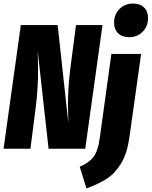

<svg xmlns="http://www.w3.org/2000/svg" viewBox="-20 -836 852 1079"><path d="M459 0H253L192 -548Q194 -480 194 -444Q194 -339 181 -234L151 0H0L97 -695H304L364 -146Q362 -220 362 -249Q362 -341 374 -441L407 -695H556ZM428 101Q480 79 505 46.5Q530 14 540 -56L606 -533H773L707 -62Q694 28 660 83.5Q626 139 580 168.5Q534 198 466 223ZM621 -708Q621 -755 651.5 -785.5Q682 -816 727 -816Q767 -816 789.5 -794Q812 -772 812 -735Q812 -688 781.5 -657.5Q751 -627 706 -627Q666 -627 643.5 -649Q621 -671 621 -708Z"/></svg>

Font: Fira Sans Extra Condensed ExtraBold
Style: Italic
Weight: 800
Width: 3
Italic angle: -8°
Designer: Carrois Corporate & Edenspiekermann AG
Foundry: Carrois Corporate GbR & Edenspiekermann AG
Version: Version 4.203